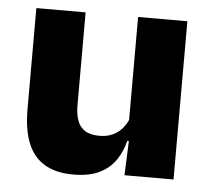

<svg xmlns="http://www.w3.org/2000/svg" viewBox="-43 -536 651 594"><g transform="rotate(5 283.0 -239.5)"><path d="M199.6 -491.4V-202.7Q199.6 -175.7 206.6 -155.9Q213.6 -136.1 230.1 -125.4Q246.7 -114.7 275 -114.7Q299.1 -114.7 316.9 -123.2Q334.6 -131.7 346.7 -146.1Q358.9 -160.5 365 -177.9L388.7 -106.4H362.5Q354.7 -73.5 336.4 -46.6Q318.1 -19.7 286.3 -4Q254.5 11.7 205.1 11.7Q150.6 11.7 115.3 -9.5Q80.1 -30.8 63.3 -72.9Q46.6 -115 46.6 -178.1V-491.4ZM515.6 -491.4V0H363.3L368.3 -122.9L362.6 -137.2V-491.4Z"/></g></svg>

Font: Anek Odia Medium
Style: Regular
Weight: 500
Designer: Yesha Goshar & Mahesh Sahu (Odia), Yesha Goshar (Latin)
Foundry: Ek Type
Version: Version 1.003